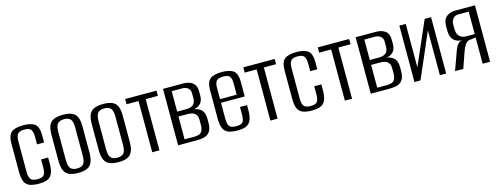

<svg xmlns="http://www.w3.org/2000/svg" viewBox="-20 -1061 4218 1626"><g transform="rotate(-15 2089.5 -247.5)"><path d="M180 9Q131 9 100 -2.5Q69 -14 55 -44.5Q41 -75 41 -134V-378Q41 -451 72.5 -477.5Q104 -504 177 -504Q248 -504 279.5 -478Q311 -452 311 -382V-317H249V-384Q249 -427 235 -446.5Q221 -466 177 -466Q133 -466 118 -446.5Q103 -427 103 -384V-118Q103 -70 118 -50.5Q133 -31 179 -31Q221 -31 235 -50Q249 -69 249 -118V-185H311V-134Q311 -77 297 -46Q283 -15 254 -3Q225 9 180 9Z M524 7Q478 7 447.5 -5.5Q417 -18 402.5 -50Q388 -82 388 -138V-369Q388 -441 419.5 -472Q451 -503 524 -503Q597 -503 628.5 -473Q660 -443 660 -369V-138Q660 -82 646 -50.5Q632 -19 602 -6Q572 7 524 7ZM524 -32Q564 -32 581 -52Q598 -72 598 -125V-372Q598 -421 582 -442.5Q566 -464 524 -464Q485 -464 467.5 -443.5Q450 -423 450 -372V-125Q450 -73 467.5 -52.5Q485 -32 524 -32Z M877 7Q831 7 800.5 -5.5Q770 -18 755.5 -50Q741 -82 741 -138V-369Q741 -441 772.5 -472Q804 -503 877 -503Q950 -503 981.5 -473Q1013 -443 1013 -369V-138Q1013 -82 999 -50.5Q985 -19 955 -6Q925 7 877 7ZM877 -32Q917 -32 934 -52Q951 -72 951 -125V-372Q951 -421 935 -442.5Q919 -464 877 -464Q838 -464 820.5 -443.5Q803 -423 803 -372V-125Q803 -73 820.5 -52.5Q838 -32 877 -32Z M1174 0V-449H1069V-495H1344V-449H1237V0Z M1401 0V-495H1578Q1629 -495 1660 -471.5Q1691 -448 1691 -395V-358Q1691 -311 1664.5 -285.5Q1638 -260 1594 -259V-261Q1639 -261 1669 -235.5Q1699 -210 1699 -153V-122Q1699 -72 1683 -45.5Q1667 -19 1637.5 -9.5Q1608 0 1569 0ZM1467 -35H1554Q1578 -35 1595.5 -41.5Q1613 -48 1622.5 -66.5Q1632 -85 1632 -121V-160Q1632 -190 1620.5 -206Q1609 -222 1590.5 -228.5Q1572 -235 1548 -235H1467ZM1467 -278H1547Q1588 -278 1608.5 -296Q1629 -314 1629 -353V-395Q1629 -425 1609.5 -441Q1590 -457 1561 -457H1467Z M1923 9Q1873 9 1842 -2.5Q1811 -14 1797 -45Q1783 -76 1783 -135V-382Q1783 -452 1814.5 -478Q1846 -504 1919 -504Q1990 -504 2021.5 -478Q2053 -452 2053 -382V-254H1845V-114Q1845 -66 1860 -47.5Q1875 -29 1921 -29Q1963 -29 1977 -47Q1991 -65 1991 -114V-178H2053V-136Q2053 -78 2039 -46.5Q2025 -15 1996.5 -3Q1968 9 1923 9ZM1845 -286H1991V-384Q1991 -426 1977 -445Q1963 -464 1919 -464Q1875 -464 1860 -445Q1845 -426 1845 -384Z M2210 0V-449H2105V-495H2380V-449H2273V0Z M2575 9Q2526 9 2495 -2.5Q2464 -14 2450 -44.5Q2436 -75 2436 -134V-378Q2436 -451 2467.5 -477.5Q2499 -504 2572 -504Q2643 -504 2674.5 -478Q2706 -452 2706 -382V-317H2644V-384Q2644 -427 2630 -446.5Q2616 -466 2572 -466Q2528 -466 2513 -446.5Q2498 -427 2498 -384V-118Q2498 -70 2513 -50.5Q2528 -31 2574 -31Q2616 -31 2630 -50Q2644 -69 2644 -118V-185H2706V-134Q2706 -77 2692 -46Q2678 -15 2649 -3Q2620 9 2575 9Z M2863 0V-449H2758V-495H3033V-449H2926V0Z M3090 0V-495H3267Q3318 -495 3349 -471.5Q3380 -448 3380 -395V-358Q3380 -311 3353.5 -285.5Q3327 -260 3283 -259V-261Q3328 -261 3358 -235.5Q3388 -210 3388 -153V-122Q3388 -72 3372 -45.5Q3356 -19 3326.5 -9.5Q3297 0 3258 0ZM3156 -35H3243Q3267 -35 3284.5 -41.5Q3302 -48 3311.5 -66.5Q3321 -85 3321 -121V-160Q3321 -190 3309.5 -206Q3298 -222 3279.5 -228.5Q3261 -235 3237 -235H3156ZM3156 -278H3236Q3277 -278 3297.5 -296Q3318 -314 3318 -353V-395Q3318 -425 3298.5 -441Q3279 -457 3250 -457H3156Z M3473 0V-494H3529V-114L3695 -494H3751V0H3696V-394Q3653 -295 3611.5 -197Q3570 -99 3526 0Z M3829 0 3891 -172Q3903 -202 3918 -218.5Q3933 -235 3953 -237Q3904 -240 3879 -267.5Q3854 -295 3854 -351V-385Q3854 -444 3885 -469.5Q3916 -495 3967 -495H4136V0H4071V-230L4008 -222Q3986 -213 3971.5 -187.5Q3957 -162 3945 -126L3901 0ZM4000 -260H4071V-457H3978Q3952 -457 3934 -437.5Q3916 -418 3916 -383V-352Q3916 -302 3938.5 -281Q3961 -260 4000 -260Z"/></g></svg>

Font: Alumni Sans
Style: Regular
Weight: 400
Designer: Robert E. Leuschke
Foundry: Robert E. Leuschke
Version: Version 1.018